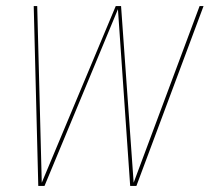

<svg xmlns="http://www.w3.org/2000/svg" viewBox="-20 -612 691 632"><path d="M106 0H126.5L372.5 -592H361L117 -9.5H117.5L102.5 -592H91ZM408.5 0H429L650 -592H637L419.5 -9.5H420L378.5 -592H367.5Z"/></svg>

Font: Anybody UltraCondensed Thin Thin
Style: Italic
Weight: 250
Italic angle: -10°
Version: Version 1.111